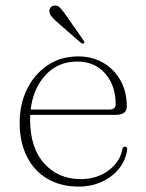

<svg xmlns="http://www.w3.org/2000/svg" viewBox="-20 -678 539 708"><path d="M447.5 -285.5Q447.5 -254.5 406.5 -254.5H91.5Q91 -246 91 -237.5Q91 -132.5 143.2 -75Q195.5 -17.5 277 -17.5Q337.5 -17.5 380.2 -49.5Q423 -81.5 431 -127Q432.5 -137 440.5 -137Q450 -137 449 -126.5Q444 -88 419.5 -57Q395 -26 356.2 -8Q317.5 10 270 10Q203.5 10 154.5 -19Q105.5 -48 79 -101Q52.5 -154 52.5 -225.5Q52.5 -293.5 79.5 -348.8Q106.5 -404 155 -437Q203.5 -470 268.5 -470Q319.5 -470 360 -446.8Q400.5 -423.5 424 -382Q447.5 -340.5 447.5 -285.5ZM264.5 -451Q194.5 -451 148.5 -401.8Q102.5 -352.5 93 -274H383Q406.5 -274 406.5 -293.5Q406.5 -362.5 368 -406.8Q329.5 -451 264.5 -451ZM223.5 -621.5 288 -529Q293.5 -521.5 289 -518.5Q285 -515.5 279 -519.5L190.5 -596.5Q179.5 -606.5 171.5 -615.5Q163.5 -624.5 162.5 -634Q161 -642.5 166 -649.5Q171 -656.5 180.5 -657.5Q193 -659 202 -649Q211 -639 223.5 -621.5Z"/></svg>

Font: Fraunces 9pt Thin
Style: Regular
Weight: 100
Version: Version 1.000;[b76b70a41]